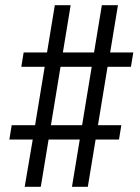

<svg xmlns="http://www.w3.org/2000/svg" viewBox="-20 -737 540 739"><path d="M75 -18 106 -200H16L25 -255H115L152 -480H62L71 -535H161L191 -717H252L222 -535H342L372 -717H434L404 -535H493L484 -480H394L357 -255H447L438 -200H348L318 -18H257L287 -200H167L137 -18ZM176 -255H296L333 -480H213Z"/></svg>

Font: Iosevka Curly Light Oblique
Style: Regular
Weight: 300
Italic angle: -9°
Monospace: yes
Designer: Belleve Invis
Foundry: Belleve Invis
Version: Version 11.1.0; ttfautohint (v1.8.3)